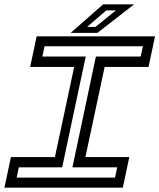

<svg xmlns="http://www.w3.org/2000/svg" viewBox="-30 -868 736 888"><path d="M-9.5 0 20.5 -141.5H224L313 -558.5H109.5L139.5 -700H687L657 -558.5H454L365 -141.5H568L538 0ZM47 -46.5H502L512 -94H305L413.5 -606.5H620.5L631 -654H176L166 -606.5H366.5L257.5 -94H57ZM297 -716 447 -848H590.5L420.5 -716ZM373 -743.5H411.5L506 -820H461.5Z"/></svg>

Font: Tourney Expanded Medium
Style: Italic
Weight: 500
Width: 7
Italic angle: -12°
Designer: Tyler Finck
Foundry: Etcetera Type Co
Version: Version 1.010; ttfautohint (v1.8.3)